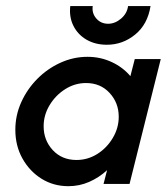

<svg xmlns="http://www.w3.org/2000/svg" viewBox="-20 -614 561 641"><path d="M208.3 7.6Q159 7.6 119.1 -17Q79.2 -41.7 55.2 -84.4Q31.2 -127.1 31.2 -180.6Q31.2 -229.2 51 -272.9Q70.8 -316.7 104.5 -350.7Q138.2 -384.7 181.6 -404.5Q225 -424.3 272.2 -424.3Q315.3 -424.3 352.8 -406.9Q390.3 -389.6 415.3 -359.7L429.9 -416.7H516.7L412.5 0H325.7L337.5 -45.8Q311.1 -21.5 278.1 -6.9Q245.1 7.6 208.3 7.6ZM235.4 -79.9Q272.9 -79.9 304.9 -100Q336.8 -120.1 356.6 -153.5Q376.4 -186.8 376.4 -224.3Q376.4 -270.8 345.8 -303.8Q315.3 -336.8 267.4 -336.8Q229.9 -336.8 197.6 -316.3Q165.3 -295.8 145.5 -262.8Q125.7 -229.9 125.7 -192.4Q125.7 -145.8 156.2 -112.8Q186.8 -79.9 235.4 -79.9ZM336.8 -464.6Q298.6 -464.6 269.4 -481.2Q240.3 -497.9 225.3 -527.4Q210.4 -556.9 214.6 -593.8H289.6Q286.1 -570.1 301.4 -552.4Q316.7 -534.7 341 -534.7Q363.9 -534.7 384 -551.7Q404.2 -568.8 407.6 -593.8H482.6Q472.9 -532.6 431.2 -498.6Q389.6 -464.6 336.8 -464.6Z"/></svg>

Font: Afacad Medium
Style: Italic
Weight: 500
Italic angle: -14°
Designer: Kristian Moeller
Foundry: Dicotype
Version: Version 1.000; ttfautohint (v1.8.4.7-5d5b)